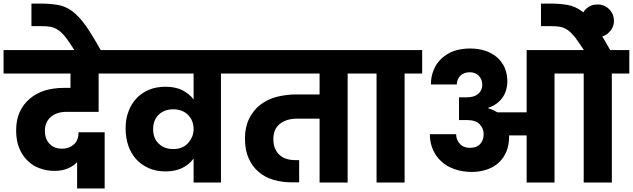

<svg xmlns="http://www.w3.org/2000/svg" viewBox="-37 -1020 3537 1073"><path d="M514.2 -608.9V-395H335.9Q280.3 -395 248 -367.2Q213.9 -338.9 213.9 -288.1Q213.9 -243.7 240.2 -215.8Q265.6 -189 311 -189Q349.1 -189 376 -212.9Q401.9 -235.8 401.9 -280.8H547.9V33.2H394V-113.8Q373.5 -91.8 340.8 -78.1Q307.6 -64.9 266.1 -64.9Q226.1 -64.9 186 -79.1Q147 -92.3 118.2 -121.1Q86.9 -150.9 70.8 -191.9Q53.2 -231.9 53.2 -292Q53.2 -350.1 73.2 -394Q93.3 -438 128.9 -467.8Q162.6 -497.1 212.9 -514.2Q262.7 -528.8 318.8 -528.8H356.9V-608.9H-17.1V-740.2H628.9L627.9 -608.9Z M381.8 -734.9Q355 -778.3 332 -809.1Q309.6 -837.4 290 -851.1Q267.6 -866.2 246.6 -870.1Q226.6 -874 190.9 -874H138.7V-1000H188Q243.2 -1000 287.6 -992.2Q328.6 -985.4 367.7 -957Q405.8 -927.7 441.9 -877Q476.1 -828.6 528.8 -734.9Z M931.6 -187Q960.9 -187 981 -196.8Q1002.9 -206.1 1015.6 -222.2Q1032.2 -243.7 1037.6 -257.8Q1044.9 -277.3 1044.9 -297.9V-298.8Q1044.9 -320.8 1037.6 -340.8Q1030.8 -358.9 1015.6 -376Q1002 -391.1 981 -399.9Q958.5 -409.2 931.6 -409.2Q881.3 -409.2 849.6 -378.9Q818.8 -348.1 818.8 -298.8Q818.8 -247.1 849.6 -217.8Q880.4 -187 931.6 -187ZM594.7 -608.9V-740.2H1295.9V-608.9H1197.8V0H1044.9V-133.8Q990.7 -62 888.7 -62Q834.5 -62 794.9 -80.1Q751 -99.6 723.6 -130.9Q694.8 -162.6 679.7 -207Q665 -250 665 -303.2Q665 -356 680.7 -396Q694.8 -436.5 724.6 -469.2Q751.5 -499 794.9 -518.1Q835.9 -535.2 888.7 -535.2Q940.4 -535.2 980 -517.1Q1020 -496.6 1044.9 -464.8V-608.9Z M1905.8 -608.9V0H1749V-356.9H1624Q1564 -356.9 1527.8 -328.1Q1490.7 -299.8 1490.7 -242.2Q1490.7 -188.5 1522 -157.2Q1554.2 -125 1615.7 -125H1634.8V-1H1591.8Q1540.5 -1 1490.7 -15.1Q1443.8 -28.8 1408.7 -59.1Q1372.6 -89.4 1353 -134.8Q1332 -180.2 1332 -245.1Q1332 -309.1 1355 -356Q1378.9 -404.3 1416 -433.1Q1455.6 -463.9 1506.8 -478Q1562 -492.2 1615.7 -492.2H1749V-608.9H1261.7V-740.2H2003.9V-608.9Z M2322.3 -740.2V-608.9H2224.1V0H2067.4V-608.9H1969.2V-740.2Z M2808.1 -253.9Q2808.1 -210 2793 -172.9Q2778.8 -138.2 2751 -111.8Q2724.6 -86.9 2686 -73.2Q2644.5 -59.1 2600.1 -59.1Q2548.8 -59.1 2504.4 -74.2Q2459.5 -89.4 2430.2 -117.2Q2398.9 -145.5 2382.3 -184.1Q2365.2 -223.6 2365.2 -270H2512.2Q2512.2 -238.3 2533.2 -215.8Q2553.7 -193.8 2590.3 -193.8Q2626.5 -193.8 2646 -214.8Q2666 -236.3 2666 -270Q2666 -301.8 2644 -325.2Q2621.6 -349.1 2573.2 -349.1H2528.3V-476.1H2573.2Q2613.3 -476.1 2636.2 -496.1Q2658.2 -515.1 2658.2 -545.9Q2658.2 -577.1 2638.2 -597.2Q2619.1 -616.2 2589.4 -616.2Q2556.6 -616.2 2537.1 -598.1Q2516.1 -578.6 2516.1 -547.9H2371.1Q2371.1 -594.2 2387.2 -629.9Q2400.9 -665.5 2431.2 -693.8Q2461.9 -721.2 2499 -734.9Q2542.5 -749 2589.4 -749Q2637.2 -749 2676.3 -735.8Q2715.8 -721.7 2741.2 -699.2Q2768.6 -674.8 2783.2 -642.1Q2798.3 -606.4 2798.3 -566.9Q2798.3 -513.2 2771 -474.1Q2741.7 -434.1 2692.4 -418V-414.1Q2721.2 -406.7 2742.2 -392.1H2906.2V-740.2H3226.1Q3198.7 -781.7 3177.2 -811Q3152.3 -840.8 3137.2 -851.1Q3114.7 -866.2 3094.2 -870.1Q3074.2 -874 3038.1 -874H2986.3V-1000H3035.2Q3090.3 -1000 3136.2 -992.2Q3176.8 -984.9 3215.3 -957Q3250.5 -930.7 3288.1 -878.9Q3325.2 -826.7 3373 -740.2H3480V-608.9H3382.3V0H3225.1V-608.9H3062V0H2906.2V-263.2H2808.1Z M3301.8 -813Q3263.7 -813 3236.8 -839.8Q3210.9 -865.7 3210.9 -903.8Q3210.9 -941.9 3236.8 -969.2Q3264.2 -995.1 3301.8 -995.1Q3340.8 -995.1 3366.7 -969.2Q3394 -941.9 3394 -903.8Q3394 -865.7 3366.7 -839.8Q3341.3 -813 3301.8 -813Z"/></svg>

Font: PoppinsZ
Style: Bold
Weight: 700
Designer: Ninad Kale (Devanagari), Jonny Pinhorn (Latin)
Foundry: Indian Type Foundry
Version: Version 3.002;FEAKit 1.0